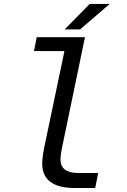

<svg xmlns="http://www.w3.org/2000/svg" viewBox="-20 -948 642 972"><path d="M307.6 -799.3H385.7L535.6 -928.2H434.1ZM360.8 3.9H461.9L477.1 -72.3H374C314.9 -72.3 286.1 -96.7 286.1 -141.1C286.1 -154.3 288.6 -173.3 293 -195.3L410.2 -759.8H166L151.9 -689.5H306.2L203.1 -197.3C197.8 -170.9 193.8 -141.6 193.8 -119.6C193.8 -36.6 250 3.9 360.8 3.9Z"/></svg>

Font: Hack
Style: Oblique
Weight: 400
Italic angle: -12°
Monospace: yes
Designer: Christopher Simpkins
Foundry: Christopher Simpkins
Version: Version 2.010